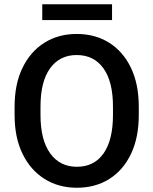

<svg xmlns="http://www.w3.org/2000/svg" viewBox="-20 -882 729 912"><path d="M639.2 -375V-335.9Q639.2 -228.5 602.3 -151.1Q565.4 -73.7 499.3 -32Q433.1 9.8 345.2 9.8Q258.3 9.8 191.7 -32Q125 -73.7 87.2 -151.1Q49.3 -228.5 49.3 -335.9V-375Q49.3 -482.4 86.9 -559.8Q124.5 -637.2 190.9 -679Q257.3 -720.7 344.2 -720.7Q432.1 -720.7 498.5 -679Q564.9 -637.2 602.1 -559.8Q639.2 -482.4 639.2 -375ZM516.6 -335.9V-376Q516.6 -494.6 471.2 -557.6Q425.8 -620.6 344.2 -620.6Q263.7 -620.6 218 -557.6Q172.4 -494.6 172.4 -376V-335.9Q172.4 -216.8 218.5 -153.3Q264.6 -89.8 345.2 -89.8Q427.2 -89.8 471.9 -153.3Q516.6 -216.8 516.6 -335.9ZM512.2 -861.8V-786.6H180.7V-861.8Z"/></svg>

Font: Vazirmatn UI Medium
Style: Regular
Weight: 500
Designer: Saber Rastikerdar
Foundry: Saber Rastikerdar
Version: Version 33.003